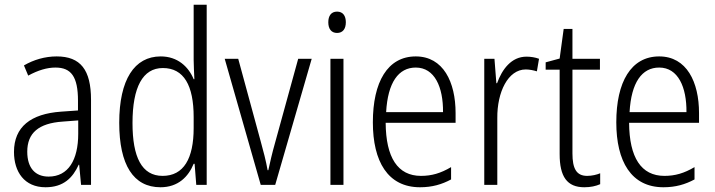

<svg xmlns="http://www.w3.org/2000/svg" viewBox="-20 -780 3016 810"><path d="M219 -542C170 -542 122 -528 81 -504L99 -461C141 -484 179 -495 214 -495C280 -495 309 -457 309 -355V-314L238 -309C110 -300 39 -245 39 -139C39 -55 83 10 172 10C248 10 287 -30 312 -85H314L322 0H364V-359C364 -485 320 -542 219 -542ZM244 -267 310 -272V-216C310 -105 268 -35 185 -35C129 -35 95 -71 95 -140C95 -219 143 -260 244 -267Z M657 10C732 10 775 -35 797 -89H801L808 0H852V-760H797V-527C797 -503 799 -475 800 -446H797C775 -499 729 -542 658 -542C547 -542 483 -444 483 -262C483 -84 543 10 657 10ZM666 -38C578 -38 539 -117 539 -261C539 -412 582 -493 667 -493C756 -493 797 -419 797 -286V-240C797 -111 755 -38 666 -38Z M1080 0H1141L1295 -532H1238L1140 -176C1128 -134 1119 -94 1112 -62H1109C1102 -102 1091 -143 1080 -183L985 -532H928Z M1402 -731C1377 -731 1365 -713 1365 -686C1365 -658 1378 -641 1402 -641C1426 -641 1439 -658 1439 -686C1439 -713 1427 -731 1402 -731ZM1429 -532H1374V0H1429Z M1734 -542C1615 -542 1553 -434 1553 -264C1553 -99 1616 10 1752 10C1803 10 1844 -2 1883 -23V-75C1839 -49 1801 -38 1756 -38C1658 -38 1608 -115 1607 -262H1902V-303C1902 -434 1850 -542 1734 -542ZM1734 -495C1814 -495 1850 -412 1849 -307H1609C1616 -432 1661 -495 1734 -495Z M2201 -541C2137 -541 2098 -487 2077 -429H2074L2066 -532H2023V0H2078V-282C2077 -391 2123 -487 2198 -487C2215 -487 2232 -483 2245 -479L2254 -532C2238 -538 2219 -541 2201 -541Z M2457 -38C2411 -38 2395 -70 2395 -133V-486H2511V-532H2395V-658H2358L2341 -533L2282 -517V-486H2341V-130C2341 -35 2372 10 2445 10C2472 10 2494 5 2512 -3V-49C2498 -43 2477 -38 2457 -38Z M2761 -542C2642 -542 2580 -434 2580 -264C2580 -99 2643 10 2779 10C2830 10 2871 -2 2910 -23V-75C2866 -49 2828 -38 2783 -38C2685 -38 2635 -115 2634 -262H2929V-303C2929 -434 2877 -542 2761 -542ZM2761 -495C2841 -495 2877 -412 2876 -307H2636C2643 -432 2688 -495 2761 -495Z"/></svg>

Font: Noto Sans Malayalam Condensed Light
Style: Regular
Weight: 300
Width: 3
Designer: Jelle Bosma - Monotype Design Team
Foundry: Monotype Imaging Inc.
Version: Version 2.104